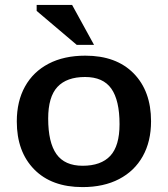

<svg xmlns="http://www.w3.org/2000/svg" viewBox="-20 -752 684 783"><path d="M316.5 11Q190.5 11 119.5 -61.2Q48.5 -133.5 48.5 -256.5Q48.5 -339 82 -399.2Q115.5 -459.5 178.2 -492.2Q241 -525 328 -525Q454 -525 525 -452.8Q596 -380.5 596 -257.5Q596 -175 562.2 -114.8Q528.5 -54.5 465.8 -21.8Q403 11 316.5 11ZM317 -76Q392 -76 429.8 -116.5Q467.5 -157 467.5 -245.5Q467.5 -343 434 -390.5Q400.5 -438 327 -438Q252 -438 214.2 -397.5Q176.5 -357 176.5 -268.5Q176.5 -171 210.2 -123.5Q244 -76 317 -76ZM363.5 -569H293L129.5 -707.5V-732H274Z"/></svg>

Font: Newsreader Caption Medium
Style: Regular
Weight: 500
Designer: Hugues Gentile
Foundry: Production Type
Version: Version 1.001